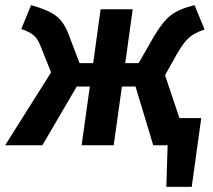

<svg xmlns="http://www.w3.org/2000/svg" viewBox="-34 -566 830 748"><path d="M665 -106H750L713 162H614L619 0H563L494 -229H441L409 0H284L316 -229H265L131 0H-14L165 -284L123 -389Q113 -415 97 -428.5Q81 -442 49 -453L87 -546Q153 -528 184.5 -504Q216 -480 234 -430L276 -320H329L358 -530H483L454 -320H506L568 -428Q601 -483 632 -507Q663 -531 724 -546L763 -451Q723 -438 701.5 -418.5Q680 -399 656 -357L609 -273Z"/></svg>

Font: Fira Sans SemiBold
Style: Italic
Weight: 600
Italic angle: -8°
Designer: bBox Type GmbH & Carrois Corporate GbR & Edenspiekermann AG
Foundry: bBox Type GmbH & Carrois Corporate GbR & Edenspiekermann AG
Version: Version 4.301